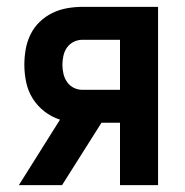

<svg xmlns="http://www.w3.org/2000/svg" viewBox="-20 -540 540 560"><path d="M35 0 155 -191Q130 -199 109.5 -215Q89 -231 75.5 -252.5Q62 -274 56.5 -299.5Q51 -325 51 -351Q51 -374 55 -396.5Q59 -419 69 -439.5Q79 -460 95.5 -476Q112 -492 132.5 -502Q153 -512 175.5 -516Q198 -520 221 -520H441V0H330V-182H276L161 0ZM221 -278H330V-424H221Q207 -424 195 -418Q183 -412 175.5 -401.5Q168 -391 165 -377.5Q162 -364 162 -351Q162 -338 165 -325Q168 -312 175.5 -301Q183 -290 195 -284Q207 -278 221 -278Z"/></svg>

Font: Iosevka
Style: Bold
Weight: 700
Monospace: yes
Designer: Belleve Invis
Foundry: Belleve Invis
Version: Version 32.5.0; ttfautohint (v1.8.4)